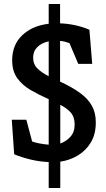

<svg xmlns="http://www.w3.org/2000/svg" viewBox="-20 -809 533 962"><path d="M224 133V3Q177 1 132 -10Q87 -21 51 -36L39 -209H112L141 -100Q154 -95 177 -90.5Q200 -86 224 -84V-312Q177 -333 135 -357Q93 -381 67 -416.5Q41 -452 41 -507Q41 -584 91 -632Q141 -680 224 -690V-789H281V-692Q316 -691 354.5 -683Q393 -675 428 -660L442 -489H372L328 -593Q317 -597 305.5 -600Q294 -603 281 -604V-400Q342 -372 381.5 -343Q421 -314 440.5 -279Q460 -244 460 -196Q460 -136 435 -95Q410 -54 370 -30Q330 -6 282 1V133ZM282 -90Q311 -100 332.5 -123.5Q354 -147 354 -185Q354 -220 337.5 -241.5Q321 -263 282 -284ZM224 -427V-602Q188 -594 167 -573Q146 -552 146 -520Q146 -486 169 -464.5Q192 -443 224 -427Z"/></svg>

Font: Kreon
Style: Regular
Weight: 400
Designer: Julia Petretta
Foundry: Julia Petretta and Eli Heuer
Version: Version 2.002